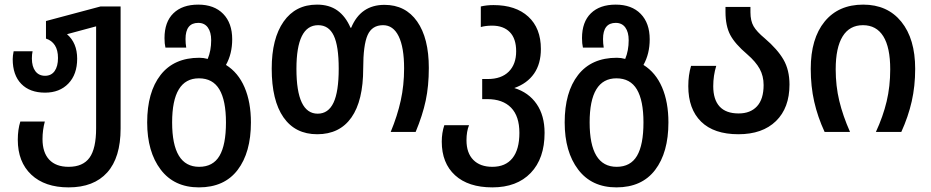

<svg xmlns="http://www.w3.org/2000/svg" viewBox="-20 -571 4029 831"><path d="M57 34Q57 -10 68 -45H174Q164 -8 164 31Q164 89 193 120Q222 151 277 151Q339 151 367.5 111.5Q396 72 396 -16V-457L270 -423Q314 -385 314 -317Q314 -249 276 -209.5Q238 -170 175 -170Q109 -170 72 -208Q35 -246 35 -315Q35 -329 39 -349H121Q118 -336 118 -318Q118 -283 133 -263Q148 -243 175 -243Q202 -243 216.5 -263.5Q231 -284 231 -320Q231 -354 217.5 -375Q204 -396 179 -404V-480L415 -543H502V-15Q502 111 444 175.5Q386 240 277 240Q174 240 115.5 185Q57 130 57 34Z M617 -41Q617 -172 675 -246.5Q733 -321 843 -321Q861 -321 879 -316Q894 -352 894 -397Q894 -432 879.5 -452Q865 -472 838 -472Q783 -472 783 -402Q783 -383 786 -365H696Q692 -382 692 -406Q692 -476 730.5 -513.5Q769 -551 838 -551Q907 -551 946 -511Q985 -471 985 -401Q985 -338 958 -290Q1011 -257 1038.5 -193Q1066 -129 1066 -41Q1066 89 1008.5 164.5Q951 240 841 240Q734 240 675.5 163Q617 86 617 -41ZM958 -41Q958 -136 929.5 -184Q901 -232 841 -232Q725 -232 725 -41Q725 151 842 151Q902 151 930 103.5Q958 56 958 -41Z M1156 -274Q1156 -404 1207.5 -477.5Q1259 -551 1352 -551Q1405 -551 1440.5 -525.5Q1476 -500 1497 -451H1500Q1541 -550 1644 -550Q1735 -550 1785.5 -478Q1836 -406 1836 -277Q1836 -199 1822.5 -135.5Q1809 -72 1779 0H1671Q1700 -70 1714.5 -136Q1729 -202 1729 -275Q1729 -366 1705.5 -414Q1682 -462 1638 -462Q1590 -462 1571 -419Q1552 -376 1552 -275Q1552 -135 1501 -62.5Q1450 10 1353 10Q1258 10 1207 -63Q1156 -136 1156 -274ZM1446 -274Q1446 -372 1424.5 -417Q1403 -462 1357 -462Q1263 -462 1263 -273Q1263 -79 1355 -79Q1401 -79 1423.5 -126.5Q1446 -174 1446 -274Z M1892 42Q1892 4 1903 -29H2010Q1999 -2 1999 36Q1999 91 2028.5 121Q2058 151 2111 151Q2168 151 2198 113.5Q2228 76 2228 4Q2228 -68 2192 -105Q2156 -142 2089 -142H2067V-229H2091Q2150 -229 2182 -261Q2214 -293 2214 -349Q2214 -404 2186.5 -432Q2159 -460 2110 -460Q2082 -460 2061 -454V-543Q2086 -549 2116 -549Q2212 -549 2266.5 -499Q2321 -449 2321 -359Q2321 -295 2291.5 -252.5Q2262 -210 2206 -190Q2268 -171 2302.5 -121Q2337 -71 2337 4Q2337 115 2277 177.5Q2217 240 2111 240Q2007 240 1949.5 187.5Q1892 135 1892 42Z M2424 -41Q2424 -172 2482 -246.5Q2540 -321 2650 -321Q2668 -321 2686 -316Q2701 -352 2701 -397Q2701 -432 2686.5 -452Q2672 -472 2645 -472Q2590 -472 2590 -402Q2590 -383 2593 -365H2503Q2499 -382 2499 -406Q2499 -476 2537.5 -513.5Q2576 -551 2645 -551Q2714 -551 2753 -511Q2792 -471 2792 -401Q2792 -338 2765 -290Q2818 -257 2845.5 -193Q2873 -129 2873 -41Q2873 89 2815.5 164.5Q2758 240 2648 240Q2541 240 2482.5 163Q2424 86 2424 -41ZM2765 -41Q2765 -136 2736.5 -184Q2708 -232 2648 -232Q2532 -232 2532 -41Q2532 151 2649 151Q2709 151 2737 103.5Q2765 56 2765 -41Z M2959 -198Q2959 -246 2971 -286H3080Q3067 -244 3067 -198Q3067 -140 3094.5 -110Q3122 -80 3177 -80Q3228 -80 3256.5 -111Q3285 -142 3285 -203Q3285 -242 3268 -273Q3251 -304 3214 -336Q3161 -381 3140.5 -420Q3120 -459 3120 -520V-541H3228V-518Q3228 -481 3241.5 -457.5Q3255 -434 3290 -405Q3345 -358 3371 -313Q3397 -268 3397 -205Q3397 -104 3338.5 -47Q3280 10 3176 10Q3070 10 3014.5 -44.5Q2959 -99 2959 -198Z M3489 -273Q3489 -404 3549 -477.5Q3609 -551 3716 -551Q3821 -551 3881 -477Q3941 -403 3941 -273Q3941 -198 3926 -132Q3911 -66 3881 0H3771Q3802 -67 3817.5 -132Q3833 -197 3833 -271Q3833 -366 3803 -414Q3773 -462 3715 -462Q3657 -462 3627 -413.5Q3597 -365 3597 -271Q3597 -199 3612.5 -134.5Q3628 -70 3659 0H3549Q3519 -65 3504 -131Q3489 -197 3489 -273Z"/></svg>

Font: Noto Sans Georgian Medium Narrow
Style: Regular
Weight: 500
Width: 4
Designer: Monotype Design team
Foundry: Monotype Imaging Inc.
Version: Version 1.000